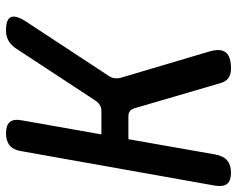

<svg xmlns="http://www.w3.org/2000/svg" viewBox="-95 -685 790 640"><g transform="rotate(-90 300.0 -365.0)"><path d="M44 10Q18 10 7.5 -2.5Q-3 -15 1 -42L116 -688Q120 -715 135 -727.5Q150 -740 176 -740Q202 -740 213 -727.5Q224 -715 219 -688L172 -422H250Q261 -422 269.5 -427Q278 -432 284 -441L458 -706Q469 -723 484 -731.5Q499 -740 518 -740Q556 -740 563 -723.5Q570 -707 548 -673L368 -399Q361 -389 359.5 -379.5Q358 -370 360 -360L449 -60Q459 -24 445 -7Q431 10 391 10Q372 10 360 1.5Q348 -7 343 -25L259 -312Q256 -322 249.5 -327Q243 -332 232 -332H156L105 -42Q100 -15 85 -2.5Q70 10 44 10Z"/></g></svg>

Font: Maple Mono Medium
Style: Italic
Weight: 500
Italic angle: -10°
Monospace: yes
Designer: subframe7536
Version: Version 7.000